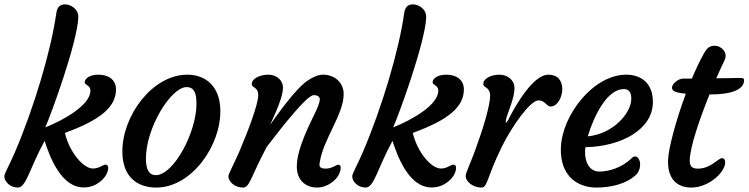

<svg xmlns="http://www.w3.org/2000/svg" viewBox="-20 -843 3384 868"><path d="M-0.5 -45.9C-0.5 -22 25.9 4.9 60.1 4.9C98.6 4.9 112.3 -78.6 181.6 -206.1C204.1 -137.2 254.9 4.4 358.4 4.4C420.9 4.4 455.6 -40.5 463.4 -59.6C465.8 -64.9 469.2 -75.2 469.2 -84C469.2 -91.8 466.3 -98.6 457 -98.6C444.3 -98.6 429.2 -81.1 399.9 -81.1C357.9 -81.1 294.4 -152.8 273.4 -242.2C436 -301.3 504.4 -360.4 504.4 -439C504.4 -484.9 467.3 -505.4 425.3 -505.4C389.2 -505.4 368.7 -491.7 363.8 -476.6C357.9 -456.1 388.7 -461.9 388.7 -432.6C388.7 -368.7 269 -300.3 184.6 -267.1C209.5 -321.3 330.1 -651.9 334 -764.2C335.4 -803.7 297.9 -823.2 274.4 -823.2C251 -823.2 238.3 -811.5 234.4 -782.2C210.9 -615.7 134.3 -356.9 46.4 -152.3C22.9 -97.7 -0.5 -58.1 -0.5 -45.9Z M533.2 -154.3C534.7 -43.9 599.6 4.9 687 4.9C844.2 4.9 978.5 -182.1 976.1 -344.2C974.6 -456.5 906.2 -505.4 827.1 -505.4C667.5 -505.4 530.8 -317.4 533.2 -154.3ZM639.6 -122.6C638.2 -263.7 752.9 -449.2 823.2 -449.2C861.3 -449.2 867.7 -416.5 868.2 -375C869.6 -249.5 766.6 -51.3 684.6 -51.3C651.9 -51.3 640.6 -79.1 639.6 -122.6Z M1012.7 -45.9C1012.7 -22 1041 4.9 1078.1 4.9C1108.9 4.9 1110.4 -36.1 1186 -179.2C1257.8 -272.9 1367.7 -413.1 1398.9 -413.1C1412.6 -413.1 1425.8 -407.2 1425.8 -394C1425.8 -384.8 1419.4 -364.7 1410.6 -345.7C1387.7 -294.9 1321.8 -176.3 1321.8 -89.8C1321.8 -22.5 1368.7 4.9 1412.1 4.9C1463.4 4.9 1498.5 -30.3 1509.3 -49.3C1521 -69.8 1526.4 -98.1 1509.8 -98.1C1497.1 -98.1 1482.9 -80.6 1450.7 -80.6C1434.1 -80.6 1424.3 -86.4 1424.3 -97.2C1424.3 -100.6 1424.8 -104 1425.3 -108.4C1441.9 -215.3 1533.7 -326.2 1533.7 -417.5C1533.7 -469.7 1493.2 -505.4 1439.9 -505.4C1418.5 -505.4 1394 -494.6 1370.6 -478.5C1314.5 -440.9 1227.1 -315.4 1202.1 -280.3C1194.8 -269.5 1259.3 -390.1 1259.3 -447.3C1259.3 -476.6 1233.9 -505.4 1193.4 -505.4C1157.2 -505.4 1118.2 -489.3 1118.2 -462.9C1118.2 -443.8 1147.5 -452.1 1147.5 -412.1C1147.5 -370.6 1099.1 -244.6 1059.6 -152.3C1036.1 -97.7 1012.7 -58.1 1012.7 -45.9Z M1572.3 -45.9C1572.3 -22 1598.6 4.9 1632.8 4.9C1671.4 4.9 1685.1 -78.6 1754.4 -206.1C1776.9 -137.2 1827.6 4.4 1931.2 4.4C1993.7 4.4 2028.3 -40.5 2036.1 -59.6C2038.6 -64.9 2042 -75.2 2042 -84C2042 -91.8 2039.1 -98.6 2029.8 -98.6C2017.1 -98.6 2002 -81.1 1972.7 -81.1C1930.7 -81.1 1867.2 -152.8 1846.2 -242.2C2008.8 -301.3 2077.1 -360.4 2077.1 -439C2077.1 -484.9 2040 -505.4 1998 -505.4C1961.9 -505.4 1941.4 -491.7 1936.5 -476.6C1930.7 -456.1 1961.4 -461.9 1961.4 -432.6C1961.4 -368.7 1841.8 -300.3 1757.3 -267.1C1782.2 -321.3 1902.8 -651.9 1906.7 -764.2C1908.2 -803.7 1870.6 -823.2 1847.2 -823.2C1823.7 -823.2 1811 -811.5 1807.1 -782.2C1783.7 -615.7 1707 -356.9 1619.1 -152.3C1595.7 -97.7 1572.3 -58.1 1572.3 -45.9Z M2085.4 -45.9C2085.9 -22 2118.7 4.9 2155.8 4.9C2185.1 4.9 2179.2 -38.6 2248.5 -179.2C2294.9 -272.9 2377 -389.2 2414.6 -389.2C2444.3 -389.2 2451.7 -361.3 2468.8 -361.3C2502 -361.3 2522.9 -408.2 2522 -441.4C2521 -480 2501 -505.4 2458.5 -505.4C2391.1 -505.4 2312 -368.7 2280.8 -307.6C2279.3 -302.2 2272 -292 2266.6 -287.6C2265.6 -292.5 2267.1 -298.8 2268.6 -306.6C2275.9 -335.9 2307.6 -402.8 2305.7 -447.3C2305.7 -476.6 2278.8 -505.4 2238.3 -505.4C2202.1 -505.4 2165 -489.3 2165 -462.9C2166 -443.8 2193.8 -452.1 2195.8 -412.1C2196.3 -365.7 2162.6 -256.3 2124 -152.3C2103.5 -97.2 2083.5 -58.1 2085.4 -45.9Z M2515.6 -176.3C2510.7 -49.3 2588.9 4.9 2676.3 4.9C2741.7 4.9 2814.5 -11.2 2859.4 -56.6C2891.6 -99.1 2864.3 -157.2 2835.4 -127.9C2792.5 -85 2732.4 -67.4 2689.9 -67.4C2642.6 -67.4 2623 -113.8 2625 -161.1C2625 -167.5 2626 -173.3 2627 -177.7C2783.7 -180.2 2930.7 -254.9 2931.6 -380.4C2932.6 -467.3 2877.9 -505.4 2811 -505.4C2663.1 -505.4 2521.5 -324.2 2515.6 -176.3ZM2637.2 -226.6C2666.5 -323.7 2726.1 -440.4 2800.3 -440.4C2826.2 -440.4 2834 -421.4 2834 -396C2833.5 -331.5 2752.4 -237.8 2637.2 -226.6Z M3000.5 -124C2995.6 -32.7 3042 4.9 3105.5 4.9C3171.9 4.9 3232.4 -44.4 3248.5 -77.6C3260.7 -95.7 3264.2 -127.9 3244.1 -127.9C3226.1 -127.9 3194.3 -80.6 3134.3 -80.6C3106.9 -80.6 3098.1 -93.8 3098.1 -116.7C3098.1 -174.8 3142.1 -303.2 3187.5 -416H3191.4C3285.2 -416 3343.8 -437 3343.8 -480.5C3343.8 -486.3 3340.3 -490.7 3332 -490.7C3289.1 -490.7 3292 -489.3 3230 -489.3H3218.3C3232.4 -521.5 3245.6 -549.8 3256.3 -572.3C3272 -606.4 3240.2 -636.2 3211.4 -636.2C3188 -636.2 3176.8 -627.4 3161.6 -600.1C3142.6 -565.9 3124.5 -527.3 3107.9 -487.8H3069.3C3044.9 -487.8 3018.1 -462.4 3018.1 -448.2C3018.1 -435.5 3021.5 -424.8 3080.6 -419.4C3034.7 -296.4 3002.9 -173.3 3000.5 -124Z"/></svg>

Font: Courgette
Style: Regular
Weight: 400
Designer: Karolina Lach
Foundry: Karolina Lach
Version: Version 1.002